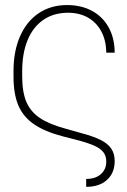

<svg xmlns="http://www.w3.org/2000/svg" viewBox="-20 -558 501 756"><path d="M398.4 78.1Q398.4 56.2 387 41.3Q375.5 26.4 350.1 15.1Q324.7 3.9 279.3 -7.8L229.5 -20.5Q156.2 -39.6 113.8 -68.8Q71.3 -98.1 52.2 -143.1Q33.2 -188 33.2 -256.8V-278.3Q33.2 -356 58.8 -414.8Q84.5 -473.6 132.3 -505.9Q180.2 -538.1 244.1 -538.1Q299.8 -538.1 342 -515.4Q384.3 -492.7 407.7 -450.4Q431.2 -408.2 431.6 -350.6H398.4Q397.9 -398.9 378.9 -434.3Q359.9 -469.7 326.2 -488.8Q292.5 -507.8 248 -507.8Q191.4 -507.8 150.6 -479.7Q109.9 -451.7 88.6 -399.9Q67.4 -348.1 67.4 -278.3V-256.8Q67.4 -195.8 83.7 -157Q100.1 -118.2 137.2 -93.3Q174.3 -68.4 240.2 -50.8L298.8 -34.2Q347.2 -21.5 376 -7.1Q404.8 7.3 418.2 27.3Q431.6 47.4 431.6 76.2Q431.6 122.6 401.6 150.1Q371.6 177.7 319.3 177.7V146.5Q356 146.5 377.2 127.7Q398.4 108.9 398.4 78.1Z"/></svg>

Font: Pretendard Thin
Style: Regular
Weight: 100
Designer: Base glyphs from Inter by Rasmus Andersson; Hangeul glyphs from Noto Sans CJK(Source Han Sans) by Jang Soo-young and Kan
Foundry: Kil Hyung-jin
Version: Version 1.309